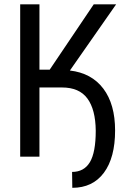

<svg xmlns="http://www.w3.org/2000/svg" viewBox="-20 -731 593 896"><path d="M164.1 0H74.2V-710.9H164.1V-405.8H211.9L417.5 -710.9H522L306.2 -401.9Q407.2 -390.1 462.2 -317.4Q517.1 -244.6 517.1 -122.1Q517.1 4.9 464.8 75.2Q412.6 145.5 317.4 145.5L316.4 71.3Q372.1 71.3 399.4 25.9Q426.8 -19.5 426.8 -121.1Q425.8 -219.7 387.9 -271.2Q350.1 -322.8 269 -322.8H164.1Z"/></svg>

Font: MAUL Condensed
Style: Condensed Regular
Weight: 400
Designer: MAUL
Version: Version 1.0; 2020; ttfautohint (v1.8.3)